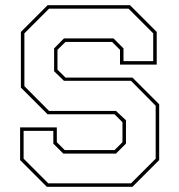

<svg xmlns="http://www.w3.org/2000/svg" viewBox="-20 -720 691 740"><path d="M160.5 0 57.5 -103V-229H199V-172L229.5 -141.5H421.5L452 -172V-249L421.5 -279.5H163.5L60.5 -382.5V-597L163.5 -700H481L584 -597V-471H442.5V-528L412 -558.5H232.5L201.5 -528V-451.5L232.5 -421H490.5L593.5 -318V-103L490.5 0ZM166 -13.5H485L580 -108.5V-312.5L485 -408.5H226.5L188.5 -445.5V-533.5L226.5 -572H417.5L456 -533.5V-484.5H570.5V-591.5L475.5 -686.5H169L74 -591.5V-388L169 -292.5H427L465.5 -256.5V-166.5L427 -128H224L185.5 -166.5V-215.5H71V-108.5Z"/></svg>

Font: Tourney Thin
Style: Regular
Weight: 100
Designer: Tyler Finck
Foundry: Etcetera Type Co
Version: Version 1.015